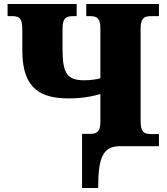

<svg xmlns="http://www.w3.org/2000/svg" viewBox="-20 -734 838 964"><path d="M473 210C473 62 494 0 582 0H778V-61H739C701 -61 686 -72 686 -128V-589C686 -642 702 -653 739 -653H778V-714H413V-653H432C469 -653 484 -642 484 -589V-341C467 -336 437 -331 403 -331C320 -331 294 -362 294 -486V-589C294 -642 310 -653 347 -653H365V-714H18V-653H40C78 -653 92 -642 92 -586V-480C92 -280 193 -240 327 -240C413 -240 466 -257 484 -262V-124C484 -83 474 -62 436 -62H392V210Z"/></svg>

Font: UArctic Serif Black
Style: Regular
Weight: 900
Designer: Customization by Puisto advertising & original work Monotype Design Team
Foundry: Monotype Imaging Inc.
Version: Version 2.004